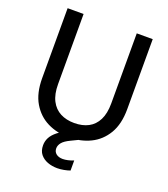

<svg xmlns="http://www.w3.org/2000/svg" viewBox="-161 -812 986 1130"><g transform="rotate(20 332.5 -247.0)"><path d="M331 12Q257 12 197.5 -17.5Q138 -47 102 -107.5Q66 -168 66 -262V-700H166V-261Q166 -198 187 -157.5Q208 -117 245.5 -97.5Q283 -78 333 -78Q384 -78 421 -97.5Q458 -117 478.5 -157.5Q499 -198 499 -261V-700H599V-262Q599 -168 563 -107.5Q527 -47 466.5 -17.5Q406 12 331 12ZM330 206Q297 206 269 195.5Q241 185 223.5 163.5Q206 142 206 107Q206 82 217.5 59.5Q229 37 256.5 15Q284 -7 331 -27L380 -49L405 0L349 27Q313 44 299 61.5Q285 79 285 98Q285 119 300.5 131.5Q316 144 342 144Q356 144 374 140Q392 136 409 129V192Q392 198 371 202Q350 206 330 206Z"/></g></svg>

Font: DM Sans 24pt Medium
Style: Regular
Weight: 500
Designer: Colophon Foundry, Jonny Pinhorn
Foundry: Colophon Foundry
Version: Version 4.004;gftools[0.9.30]